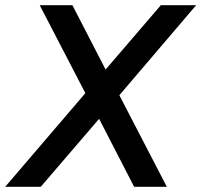

<svg xmlns="http://www.w3.org/2000/svg" viewBox="-60 -720 776 740"><path d="M269 -361 93 -700H219L347 -452L560 -700H696L400 -353L583 0H457L322 -262L97 0H-40Z"/></svg>

Font: Bai Jamjuree SemiBold
Style: Italic
Weight: 600
Italic angle: -10°
Version: Version 1.000; ttfautohint (v1.6)